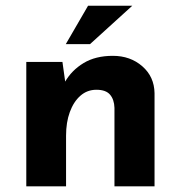

<svg xmlns="http://www.w3.org/2000/svg" viewBox="-20 -654 634 674"><path d="M199.2 -436.5 210 -359.4 208 -366.2Q231.4 -407.2 273.4 -432.6Q315.4 -458 376 -458Q437.5 -458 479.5 -421.4Q521.5 -384.8 522.5 -327.1V0H381.8V-275.4Q380.9 -304.7 366.2 -321.8Q351.6 -338.9 318.4 -338.9Q286.1 -338.9 262.2 -317.9Q238.3 -296.9 225.1 -260.7Q211.9 -224.6 211.9 -177.7V0H72.3V-436.5ZM444.3 -633.8 295.9 -499H210.9L289.1 -633.8Z"/></svg>

Font: Josefin Sans CFJ
Style: Bold
Weight: 700
Designer: Santiago Orozco
Foundry: Typemade
Version: Version 2.001